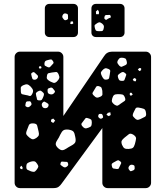

<svg xmlns="http://www.w3.org/2000/svg" viewBox="-20 -965 850 985"><path d="M82 0Q71 0 63 -8Q55 -16 55 -27V-673Q55 -684 63 -692Q71 -700 82 -700H278Q289 -700 297 -692Q305 -684 305 -673V-370L514 -677Q528 -700 555 -700H728Q739 -700 747 -692Q755 -684 755 -673V-27Q755 -16 747 -8Q739 0 728 0H532Q521 0 513 -8Q505 -16 505 -27V-308L296 -23Q290 -14 281 -7Q272 0 255 0ZM631 -646Q629 -656 626.5 -661Q624 -666 614 -668Q603 -670 597 -668Q591 -666 585 -656Q580 -646 583 -640.5Q586 -635 593 -627Q600 -621 604.5 -622.5Q609 -624 617 -628Q625 -631 628.5 -634.5Q632 -638 631 -646ZM252 -651Q247 -660 241.5 -660Q236 -660 226 -657Q217 -655 213 -652Q209 -649 208 -640Q207 -630 211.5 -627.5Q216 -625 224 -621Q231 -618 234.5 -620Q238 -622 243 -628Q249 -635 253 -639Q257 -643 252 -651ZM191 -624 184 -626 179 -620 184 -612 193 -616ZM704 -615 695 -616 687 -609 695 -600 704 -605ZM537 -611Q526 -616 519.5 -614.5Q513 -613 505 -604Q497 -596 497.5 -590Q498 -584 503 -574Q508 -564 513 -559.5Q518 -555 529 -557Q539 -559 540 -565.5Q541 -572 543 -582Q544 -593 545.5 -599.5Q547 -606 537 -611ZM280 -585Q274 -597 266.5 -595.5Q259 -594 246 -593Q235 -591 229 -589.5Q223 -588 221 -577Q218 -565 222 -559.5Q226 -554 236 -548Q248 -542 255 -540Q262 -538 272 -547Q282 -557 284 -564.5Q286 -572 280 -585ZM622 -590Q615 -596 609.5 -595.5Q604 -595 596 -589Q588 -584 585.5 -579.5Q583 -575 586 -566Q589 -556 593 -553Q597 -550 607 -550Q616 -550 618 -554Q620 -558 623 -567Q626 -575 627.5 -580Q629 -585 622 -590ZM166 -585Q160 -590 156.5 -593.5Q153 -597 146 -593Q139 -589 140 -584Q141 -579 143 -571Q145 -564 146.5 -560.5Q148 -557 155 -556Q168 -555 174 -567Q176 -574 174 -577Q172 -580 166 -585ZM679 -559 671 -565 661 -559 666 -549 677 -548ZM138 -520Q128 -530 120.5 -532Q113 -534 100 -528Q87 -522 86.5 -514.5Q86 -507 87 -494Q88 -483 94 -481.5Q100 -480 110 -478Q123 -476 130.5 -473Q138 -470 144 -481Q151 -493 149.5 -501Q148 -509 138 -520ZM505 -499Q503 -510 500.5 -515Q498 -520 487 -523Q477 -525 473.5 -520Q470 -515 465 -506Q459 -496 455.5 -490Q452 -484 460 -476Q469 -466 476 -464.5Q483 -463 495 -469Q505 -474 505.5 -480.5Q506 -487 505 -499ZM253 -509Q247 -518 238 -515Q231 -513 227.5 -511Q224 -509 224 -502Q224 -494 225.5 -489.5Q227 -485 235 -482Q250 -477 259 -489Q264 -496 260.5 -499.5Q257 -503 253 -509ZM197 -494Q190 -501 184.5 -500Q179 -499 171 -494Q164 -489 164 -484.5Q164 -480 166 -472Q169 -463 169.5 -457Q170 -451 180 -450Q191 -449 194.5 -453.5Q198 -458 202 -468Q206 -477 205.5 -482.5Q205 -488 197 -494ZM655 -489H647L645 -481L651 -473L661 -480ZM621 -464Q616 -478 608 -480Q600 -482 585 -482Q572 -482 566 -478Q560 -474 556 -461Q552 -448 555 -441.5Q558 -435 569 -427Q579 -421 584.5 -423.5Q590 -426 600 -434Q611 -442 618.5 -446.5Q626 -451 621 -464ZM140 -438Q137 -445 133 -445.5Q129 -446 121 -445Q115 -444 113.5 -441Q112 -438 111 -432Q110 -426 110 -423Q110 -420 116 -417Q125 -412 133 -419Q139 -424 141 -427.5Q143 -431 140 -438ZM219 -438Q212 -442 208.5 -443.5Q205 -445 200 -440Q191 -432 196 -420Q201 -409 214 -410Q226 -411 229 -423Q230 -430 227 -432.5Q224 -435 219 -438ZM692 -413Q679 -415 675.5 -408.5Q672 -402 666 -390Q661 -380 661 -374Q661 -368 669 -361Q677 -352 683 -350.5Q689 -349 700 -354Q714 -361 723 -365.5Q732 -370 729 -386Q727 -403 718 -406.5Q709 -410 692 -413ZM546 -389 533 -386 526 -376 538 -369 548 -375ZM507 -373Q504 -381 498 -381Q493 -381 490 -380.5Q487 -380 485 -375Q481 -365 490 -359Q497 -353 505 -359Q510 -362 509 -365Q508 -368 507 -373ZM430 -359Q422 -362 418.5 -358Q415 -354 410 -347Q404 -338 399.5 -333Q395 -328 401 -319Q409 -309 415.5 -307Q422 -305 434 -310Q446 -314 448.5 -320Q451 -326 451 -338Q451 -349 446 -352.5Q441 -356 430 -359ZM253 -357 242 -351V-341L253 -334L263 -346ZM178 -290Q173 -308 171 -319.5Q169 -331 151 -332Q132 -333 128 -322.5Q124 -312 117 -294Q112 -281 116 -274.5Q120 -268 131 -259Q141 -251 148 -250.5Q155 -250 166 -257Q177 -265 179 -271.5Q181 -278 178 -290ZM332 -300Q314 -302 305.5 -296.5Q297 -291 289 -274Q282 -258 274.5 -247.5Q267 -237 266 -227.5Q265 -218 277 -206Q290 -194 299.5 -194.5Q309 -195 320 -202.5Q331 -210 346 -218Q363 -227 366.5 -236Q370 -245 366 -263Q363 -282 357 -289.5Q351 -297 332 -300ZM664 -274Q649 -283 641 -276.5Q633 -270 619 -259Q608 -250 604.5 -243Q601 -236 606 -222Q612 -208 619 -204Q626 -200 641 -201Q656 -202 662 -207Q668 -212 672 -226Q677 -244 678 -254Q679 -264 664 -274ZM597 -137Q589 -144 584 -142.5Q579 -141 571 -136Q561 -131 556 -127Q551 -123 554 -113Q556 -102 562 -100.5Q568 -99 579 -98Q587 -97 589.5 -101.5Q592 -106 595 -113Q598 -121 601 -126Q604 -131 597 -137ZM171 -124Q164 -135 157.5 -137Q151 -139 139 -136Q126 -132 120.5 -127.5Q115 -123 115 -109Q115 -97 121 -94Q127 -91 139 -86Q149 -83 154.5 -83.5Q160 -84 167 -93Q174 -102 176 -108Q178 -114 171 -124ZM329 -127Q327 -134 323 -134.5Q319 -135 312 -135Q304 -135 299 -136Q294 -137 291 -129Q288 -121 292 -118Q296 -115 303 -110Q313 -103 321 -109Q327 -113 329 -116.5Q331 -120 329 -127ZM662 -119Q649 -123 642 -112Q635 -102 644 -92Q648 -86 651.5 -86.5Q655 -87 661 -90Q671 -93 671 -102Q671 -110 670 -113.5Q669 -117 662 -119ZM90 -115 82 -107 86 -98 95 -97 96 -106ZM472 -775Q462 -775 455.5 -781.5Q449 -788 449 -798V-922Q449 -932 455.5 -938.5Q462 -945 472 -945H596Q606 -945 612.5 -938.5Q619 -932 619 -922V-798Q619 -788 612.5 -781.5Q606 -775 596 -775ZM233 -775Q223 -775 216.5 -781.5Q210 -788 210 -798V-922Q210 -932 216.5 -938.5Q223 -945 233 -945H357Q367 -945 373.5 -938.5Q380 -932 380 -922V-798Q380 -788 373.5 -781.5Q367 -775 357 -775ZM488 -904 482 -915 472 -906 473 -892H487ZM320 -895Q309 -899 303 -890Q296 -879 303 -871Q308 -864 311.5 -862Q315 -860 322 -863Q329 -866 329 -870Q329 -874 329 -881Q329 -888 327.5 -891Q326 -894 320 -895ZM530 -888Q519 -889 517 -882Q515 -876 515 -872.5Q515 -869 520 -865Q524 -862 527 -864Q530 -866 534 -869Q541 -873 545.5 -874Q550 -875 548 -882Q546 -889 541.5 -888.5Q537 -888 530 -888ZM354 -855H343L340 -843L349 -841L356 -845ZM504 -844Q495 -851 489 -850.5Q483 -850 474 -843Q465 -838 465 -832.5Q465 -827 468 -817Q470 -809 474.5 -807Q479 -805 488 -805Q497 -805 502.5 -805.5Q508 -806 511 -815Q514 -826 513 -831.5Q512 -837 504 -844Z"/></svg>

Font: Rubik Moonrocks
Style: Regular
Weight: 400
Designer: Hubert and Fischer, NaN
Foundry: Hubert and Fischer, NaN
Version: Version 2.200